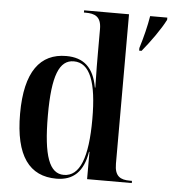

<svg xmlns="http://www.w3.org/2000/svg" viewBox="-54 -809 779 869"><g transform="rotate(5 335.5 -375.0)"><path d="M557 -612V-600H568C605 -645 649 -706 671 -750V-760H593C586 -716 572 -660 557 -612ZM234 10C311 10 356 -33 371 -124H373V0H576V-10H566C524 -10 497 -23 497 -81V-760H293V-750H301C342 -750 372 -739 372 -682V-580C372 -544 372 -487 374 -416H372C356 -506 310 -547 231 -547C113 -547 45 -461 45 -269C45 -76 112 10 234 10ZM266 -10C201 -10 171 -87 171 -273C171 -453 201 -526 267 -526C341 -526 373 -439 373 -273C373 -98 339 -10 266 -10Z"/></g></svg>

Font: Noto Serif Display SemiCondensed SemiBold
Style: Regular
Weight: 600
Width: 4
Designer: Monotype Design Team
Foundry: Monotype Imaging Inc.
Version: Version 2.009